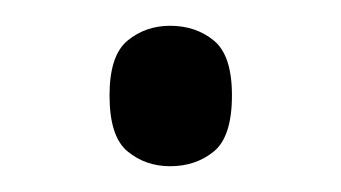

<svg xmlns="http://www.w3.org/2000/svg" viewBox="-20 -431 265 149"><path d="M112 -302Q93 -302 79 -313.5Q65 -325 65 -357Q65 -388 79 -399.5Q93 -411 112 -411Q132 -411 146 -399.5Q160 -388 160 -357Q160 -325 146 -313.5Q132 -302 112 -302Z"/></svg>

Font: Noto Serif Tamil Light
Style: Regular
Weight: 300
Designer: Indian Type Foundry, Tom Grace, and the Monotype Design Team
Foundry: Monotype Imaging Inc.
Version: Version 2.004; ttfautohint (v1.8.4.7-5d5b)